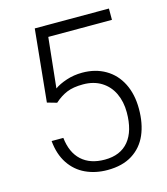

<svg xmlns="http://www.w3.org/2000/svg" viewBox="-108 -795 772 889"><g transform="rotate(-15 277.5 -350.5)"><path d="M141.6 -710.9H497.1V-656.7H191.9L166.5 -416.5Q188 -432.1 223.9 -444.1Q259.8 -456.1 300.3 -456.1Q363.3 -456.1 411.1 -428.2Q459 -400.4 485.1 -348.4Q511.2 -296.4 511.2 -226.6Q511.2 -156.2 488.3 -103.3Q465.3 -50.3 417.7 -20.3Q370.1 9.8 298.3 9.8Q240.7 9.8 193.8 -12Q147 -33.7 117.4 -78.1Q87.9 -122.6 82 -187H138.2Q146 -115.2 187.3 -77.6Q228.5 -40 298.3 -40Q373.5 -40 413.1 -88.1Q452.6 -136.2 452.6 -225.6Q452.6 -276.4 433.6 -316.7Q414.6 -356.9 377.7 -379.9Q340.8 -402.8 290 -402.8Q242.7 -402.8 212.2 -390.1Q181.6 -377.4 152.8 -351.6L106.9 -364.7Z"/></g></svg>

Font: Heebo Light
Style: Regular
Weight: 300
Designer: Oded Ezer
Foundry: Meir Sadan
Version: Version 2.001; ttfautohint (v1.5.14-ce02) -l 8 -r 50 -G 200 